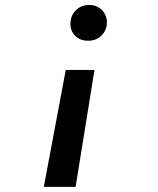

<svg xmlns="http://www.w3.org/2000/svg" viewBox="-20 -559 627 764"><path d="M241.7 -280.8 154.3 184.6H280.8L356 -280.8ZM405.3 -469.2Q405.3 -500 384.5 -520Q363.8 -540 333 -539.1Q300.3 -538.1 280.3 -516.6Q260.3 -495.1 260.3 -464.4Q260.3 -433.1 281.2 -414.6Q302.2 -396 332 -397Q362.3 -397 383.5 -417.5Q404.8 -438 405.3 -469.2Z"/></svg>

Font: Roboto Mono SemiBold
Style: Italic
Weight: 600
Italic angle: -10°
Monospace: yes
Designer: Google
Version: Version 3.000